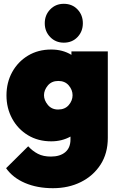

<svg xmlns="http://www.w3.org/2000/svg" viewBox="-20 -762 632 1008"><path d="M249 -20Q180 -20 127 -52Q74 -84 44 -139Q14 -194 14 -261Q14 -329 44 -383.5Q74 -438 127 -470Q180 -502 249 -502Q309 -502 355 -474V-492H546V-38Q546 43 508 102Q470 161 405 193.5Q340 226 258 226Q175 226 111 198.5Q47 171 12 121L128 6Q151 31 179 45.5Q207 60 247 60Q295 60 322.5 37Q350 14 350 -30V-45Q305 -20 249 -20ZM285 -187Q321 -187 341 -210.5Q361 -234 361 -262Q361 -290 341 -313.5Q321 -337 286 -337Q251 -337 231 -313Q211 -289 211 -262Q211 -236 231 -211.5Q251 -187 285 -187ZM315 -538Q272 -538 243.5 -567.5Q215 -597 215 -640Q215 -683 243.5 -712.5Q272 -742 315 -742Q359 -742 387 -712.5Q415 -683 415 -640Q415 -597 387 -567.5Q359 -538 315 -538Z"/></svg>

Font: Outfit Black
Style: Regular
Weight: 900
Designer: Rodrigo Fuenzalida
Foundry: fragTYPE
Version: Version 1.100; ttfautohint (v1.8.4.7-5d5b)